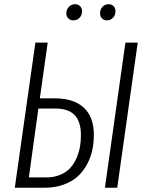

<svg xmlns="http://www.w3.org/2000/svg" viewBox="-20 -886 698 906"><path d="M326.2 -790Q311.5 -790 302.2 -799.3Q293 -808.6 293 -823.2Q293 -841.8 305.2 -854Q317.4 -866.2 334 -866.2Q348.6 -866.2 357.9 -856.9Q367.2 -847.7 367.2 -833Q367.2 -814.5 355.5 -802.2Q343.8 -790 326.2 -790ZM524.9 -833Q524.9 -814.5 513.2 -802.2Q501.5 -790 484.9 -790Q470.2 -790 461.2 -799.3Q452.1 -808.6 452.1 -823.2Q452.1 -841.8 463.9 -854Q475.6 -866.2 492.2 -866.2Q506.8 -866.2 515.9 -856.9Q524.9 -847.7 524.9 -833ZM238.8 -421.9Q327.6 -421.9 375.2 -378.2Q422.9 -334.5 422.9 -249Q422.9 -211.9 415.5 -177.5Q408.2 -143.1 390.6 -110.4Q373 -77.6 346.7 -53.5Q320.3 -29.3 279.5 -14.6Q238.8 0 188 0H49.8L147 -685.1H205.1L168 -421.9ZM571.8 -685.1H629.9L533.2 0H475.1ZM198.2 -48.8Q235.8 -48.8 265.1 -61.5Q294.4 -74.2 312.3 -94.2Q330.1 -114.3 341.6 -141.1Q353 -168 357.4 -193.8Q361.8 -219.7 361.8 -247.1Q361.8 -313.5 331.5 -343.8Q301.3 -374 240.2 -374H161.1L116.2 -48.8Z"/></svg>

Font: Fira Sans Compressed Light
Style: Italic
Weight: 300
Width: 3
Italic angle: -8°
Designer: Carrois Corporate & Edenspiekermann AG
Foundry: Carrois Corporate GbR & Edenspiekermann AG
Version: Version 4.203;PS 004.203;hotconv 1.0.88;makeotf.lib2.5.64775